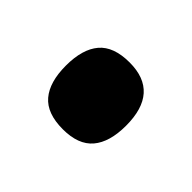

<svg xmlns="http://www.w3.org/2000/svg" viewBox="-44 -465 264 264"><g transform="rotate(-45 88.0 -333.5)"><path d="M88 -275Q56 -275 39.5 -289Q23 -303 23 -333Q23 -364 39.5 -378Q56 -392 88 -392Q120 -392 136.5 -378Q153 -364 153 -333Q153 -275 88 -275Z"/></g></svg>

Font: Bricolage Grotesque 18pt
Style: Regular
Weight: 400
Version: Version 1.001;gftools[0.9.33.dev8+g029e19f]